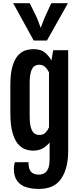

<svg xmlns="http://www.w3.org/2000/svg" viewBox="-20 -995 520 1232"><path d="M162.6 45.9Q162.6 88.9 179 107.2Q195.3 125.5 228.5 125.5Q247.1 125.5 262.9 117.4Q278.8 109.4 288.6 87.9Q298.3 66.4 298.3 25.4V-80.6Q281.7 -59.6 255.9 -43.9Q230 -28.3 190.9 -28.3Q173.8 -28.3 149.7 -34.7Q125.5 -41 101.8 -64.2Q78.1 -87.4 62.3 -136.7Q46.4 -186 46.4 -271.5V-448.2Q46.4 -530.3 62.3 -577.1Q78.1 -624 101.8 -646Q125.5 -668 150.6 -673.8Q175.8 -679.7 193.8 -679.7Q243.2 -679.7 269.8 -656.5Q296.4 -633.3 310.1 -606.4L321.3 -672.9H417.5V-27.3Q417.5 85 373 151.1Q328.6 217.3 230 217.3Q185.5 217.3 148.9 206.3Q112.3 195.3 90.6 166.5Q68.8 137.7 68.8 85Q68.8 68.4 75.2 45.9ZM232.9 -128.9Q257.3 -128.9 272 -144Q286.6 -159.2 294.4 -177.7V-530.3Q285.2 -550.3 269.8 -564.9Q254.4 -579.6 232.4 -579.6Q214.4 -579.6 200.4 -570.1Q186.5 -560.5 178.5 -534.4Q170.4 -508.3 170.4 -458V-252Q170.4 -202.1 178.5 -175.5Q186.5 -148.9 200.7 -138.9Q214.8 -128.9 232.9 -128.9ZM196.3 -734.9 64.5 -974.6H170.9L216.8 -880.9L241.2 -816.4L266.1 -880.9L309.1 -974.6H416L281.2 -734.9Z"/></svg>

Font: Fjalla One
Style: Regular
Weight: 400
Designer: Irina Smirnova, Eben Sorkin
Foundry: Sorkin Type
Version: Version 1.002; ttfautohint (v1.8.4.7-5d5b);gftools[0.9.25]